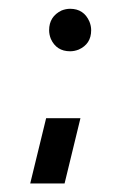

<svg xmlns="http://www.w3.org/2000/svg" viewBox="-20 -395 276 437"><path d="M48.8 22.5 85 -126H163.1L127 22.5ZM91.8 -326.2Q91.8 -357.4 120.1 -371.1Q129.9 -375 139.6 -375Q170.9 -375 183.6 -345.7Q187.5 -335.9 187.5 -326.2Q187.5 -294.9 159.2 -282.2Q149.4 -278.3 139.6 -278.3Q108.4 -278.3 95.7 -306.6Q91.8 -316.4 91.8 -326.2Z"/></svg>

Font: Post No Bills Jaffna SemiBold
Style: Regular
Weight: 600
Designer: Kosala Senevirathne, Siva Puranthara, Lasantha Premarathna, Tharique Azeez
Foundry: Mooniak
Version: Version 1.220 ; ttfautohint (v1.6)